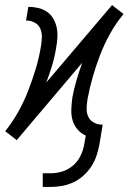

<svg xmlns="http://www.w3.org/2000/svg" viewBox="-30 -547 525 759"><path d="M139 192V138H170Q193 138 216 131Q239 124 258 108Q277 92 288 69.5Q299 47 303 24L309 -11Q289 -20 275.5 -36.5Q262 -53 256.5 -73Q251 -93 252 -115.5Q253 -138 256 -161Q262 -195 272.5 -230Q283 -265 295 -299L36 7L26 -1L13 -11L-10 -29H-9Q20 -65 43 -106.5Q66 -148 82.5 -191Q99 -234 112 -277.5Q125 -321 132 -365Q135 -383 135.5 -401Q136 -419 129 -434.5Q122 -450 106.5 -458Q91 -466 73 -466L82 -520Q102 -520 121 -515.5Q140 -511 155.5 -500.5Q171 -490 180.5 -473.5Q190 -457 194 -438.5Q198 -420 197 -400Q196 -380 192 -359Q187 -325 176.5 -290Q166 -255 153 -221L413 -527L423 -519L436 -509L459 -491H458Q428 -455 405 -413.5Q382 -372 365.5 -329Q349 -286 336.5 -242.5Q324 -199 316 -155Q313 -137 312.5 -119Q312 -101 319 -85.5Q326 -70 342 -62Q358 -54 376 -54L363 24Q359 46 351.5 68.5Q344 91 331 111Q318 131 299.5 147.5Q281 164 259.5 174Q238 184 215 188Q192 192 170 192Z"/></svg>

Font: Iosevka QP Light
Style: Italic
Weight: 300
Italic angle: -9°
Designer: Belleve Invis
Foundry: Belleve Invis
Version: Version 20.0.0; ttfautohint (v1.8.4)